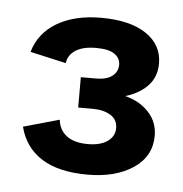

<svg xmlns="http://www.w3.org/2000/svg" viewBox="-35 -627 361 378"><g transform="rotate(5 146.0 -438.0)"><path d="M151 -283Q93 -283 59.5 -304.5Q26 -326 16 -366L87 -386Q89 -366 104 -354.5Q119 -343 146 -343Q171 -343 185 -353Q199 -363 199 -379Q199 -396 185 -404.5Q171 -413 150 -413H121V-473H151Q172 -473 183 -481.5Q194 -490 194 -504Q194 -517 182.5 -525Q171 -533 146 -533Q120 -533 105.5 -523.5Q91 -514 89 -498L18 -514Q29 -552 64 -572.5Q99 -593 151 -593Q208 -593 240 -571.5Q272 -550 272 -513Q272 -482 249 -463Q226 -444 190 -439V-447Q228 -444 252 -423Q276 -402 276 -371Q276 -330 241 -306.5Q206 -283 151 -283Z"/></g></svg>

Font: Rokkitt
Style: Bold
Weight: 700
Designer: Vernon Adams
Foundry: Vernon Adams
Version: Version 3.103